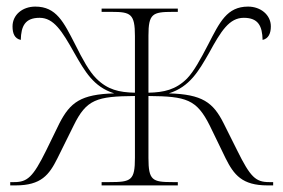

<svg xmlns="http://www.w3.org/2000/svg" viewBox="-20 -562 859 582"><path d="M11 0H27C105 0 129 -32 154 -82L203 -181C242 -261 273 -270 389 -271V-84C389 -15 378 -10 312 -10H288V0H519V-10H503C442 -10 430 -15 430 -83V-271C545 -270 576 -261 616 -181L664 -82C689 -32 714 0 791 0H808V-10H796C755 -10 739 -25 699 -106L658 -188C626 -252 593 -276 492 -279C555 -299 582 -346 614 -402C650 -468 675 -508 719 -508C763 -508 775 -483 776 -441C794 -445 801 -461 801 -482C801 -517 770 -542 732 -542C668 -542 646 -495 611 -427C587 -381 568 -346 547 -324C513 -290 477 -282 430 -281V-454C430 -520 442 -526 503 -526H519V-536H288V-526H319C376 -526 389 -520 389 -453V-281C341 -282 306 -290 272 -324C250 -346 231 -381 208 -427C173 -495 151 -542 87 -542C48 -542 18 -517 18 -482C18 -461 24 -445 43 -441C44 -483 56 -508 100 -508C143 -508 168 -468 205 -402C237 -346 263 -299 326 -279C225 -276 193 -252 160 -188L120 -106C80 -25 63 -10 23 -10H11Z"/></svg>

Font: Noto Serif Display ExtraLight
Style: Regular
Weight: 200
Designer: Monotype Design Team
Foundry: Monotype Imaging Inc.
Version: Version 2.009